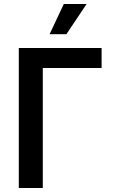

<svg xmlns="http://www.w3.org/2000/svg" viewBox="-20 -940 584 960"><path d="M74 -700H488V-600H194V0H74ZM299 -920H413L312 -769H228Z"/></svg>

Font: Moderustic Med
Style: Regular
Weight: 500
Designer: Tural Alisoy
Foundry: TAFT Foundry
Version: Version 2.110